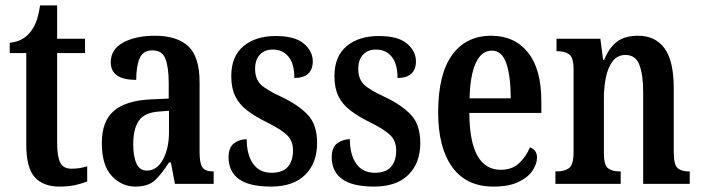

<svg xmlns="http://www.w3.org/2000/svg" viewBox="-20 -679 2588 709"><path d="M199 10Q140 10 108.5 -24.5Q77 -59 77 -146V-483H16V-521Q44 -524 62.5 -535Q81 -546 93 -562Q105 -577 113.5 -598.5Q122 -620 128 -659H191V-536H294V-483H191V-151Q191 -101 202.5 -78.5Q214 -56 244 -56Q275 -56 302 -65V-9Q288 -3 262 3.5Q236 10 199 10Z M480 10Q429 10 392.5 -29.5Q356 -69 356 -151Q356 -232 401 -270Q446 -308 537 -312L603 -315V-373Q603 -430 591 -461.5Q579 -493 543 -493Q508 -493 495.5 -463.5Q483 -434 483 -384Q389 -384 389 -449Q389 -497 435 -522Q481 -547 552 -547Q634 -547 675.5 -508Q717 -469 717 -375V-117Q717 -76 727.5 -61Q738 -46 766 -46H769V0H626L611 -79H604Q578 -38 553 -14Q528 10 480 10ZM522 -49Q559 -49 581.5 -89.5Q604 -130 604 -191V-270L566 -267Q513 -263 492.5 -233Q472 -203 472 -146Q472 -101 484 -75Q496 -49 522 -49Z M981 10Q900 10 862 -18Q824 -46 824 -98Q824 -135 844.5 -150Q865 -165 891 -165Q891 -108 914.5 -74.5Q938 -41 983 -41Q1024 -41 1043 -63Q1062 -85 1062 -123Q1062 -158 1041 -179Q1020 -200 970 -225Q923 -248 893 -271Q863 -294 848.5 -324Q834 -354 834 -398Q834 -471 879 -508.5Q924 -546 998 -546Q1069 -546 1102 -518Q1135 -490 1135 -452Q1135 -423 1118 -407Q1101 -391 1067 -391Q1067 -443 1045.5 -469.5Q1024 -496 988 -496Q957 -496 939.5 -477Q922 -458 922 -425Q922 -387 943.5 -366.5Q965 -346 1020 -321Q1083 -291 1117 -254.5Q1151 -218 1151 -151Q1151 -77 1107 -33.5Q1063 10 981 10Z M1362 10Q1281 10 1243 -18Q1205 -46 1205 -98Q1205 -135 1225.5 -150Q1246 -165 1272 -165Q1272 -108 1295.5 -74.5Q1319 -41 1364 -41Q1405 -41 1424 -63Q1443 -85 1443 -123Q1443 -158 1422 -179Q1401 -200 1351 -225Q1304 -248 1274 -271Q1244 -294 1229.5 -324Q1215 -354 1215 -398Q1215 -471 1260 -508.5Q1305 -546 1379 -546Q1450 -546 1483 -518Q1516 -490 1516 -452Q1516 -423 1499 -407Q1482 -391 1448 -391Q1448 -443 1426.5 -469.5Q1405 -496 1369 -496Q1338 -496 1320.5 -477Q1303 -458 1303 -425Q1303 -387 1324.5 -366.5Q1346 -346 1401 -321Q1464 -291 1498 -254.5Q1532 -218 1532 -151Q1532 -77 1488 -33.5Q1444 10 1362 10Z M1802 10Q1702 10 1650 -62Q1598 -134 1598 -264Q1598 -405 1649.5 -476Q1701 -547 1794 -547Q1880 -547 1929.5 -485.5Q1979 -424 1979 -305V-262H1713Q1714 -154 1743.5 -103Q1773 -52 1829 -52Q1871 -52 1897 -76.5Q1923 -101 1937 -135Q1948 -131 1955.5 -122Q1963 -113 1963 -97Q1963 -74 1946.5 -49Q1930 -24 1894.5 -7Q1859 10 1802 10ZM1866 -316Q1866 -396 1850 -444Q1834 -492 1796 -492Q1758 -492 1737 -446.5Q1716 -401 1714 -316Z M2031 0V-46H2037Q2064 -46 2081 -58Q2098 -70 2098 -117V-423Q2098 -467 2081.5 -478.5Q2065 -490 2039 -490H2035V-536H2197L2207 -458H2211Q2230 -504 2259 -525.5Q2288 -547 2336 -547Q2400 -547 2434 -500.5Q2468 -454 2468 -352V-117Q2468 -71 2482 -58.5Q2496 -46 2523 -46H2527V0H2355V-340Q2355 -403 2341 -439.5Q2327 -476 2290 -476Q2260 -476 2242.5 -453Q2225 -430 2217.5 -393.5Q2210 -357 2210 -316V-112Q2210 -69 2225.5 -57.5Q2241 -46 2268 -46H2272V0Z"/></svg>

Font: Noto Serif Tamil ExtraCondensed SemiBold
Style: Regular
Weight: 600
Width: 2
Designer: Indian Type Foundry, Tom Grace, and the Monotype Design Team
Foundry: Monotype Imaging Inc.
Version: Version 2.004; ttfautohint (v1.8.4.7-5d5b)